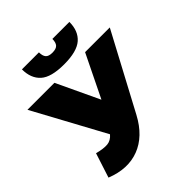

<svg xmlns="http://www.w3.org/2000/svg" viewBox="-244 -1074 1253 1253"><g transform="rotate(-45 382.0 -448.0)"><path d="M63 -13 118 -183Q176 -168 210 -171.5Q244 -175 270 -206L2 -700H251L390 -405L534 -700H762L481 -173Q412 -44 303 -2.5Q194 39 63 -13ZM381 -740Q262 -740 212.5 -784.5Q163 -829 163 -912H320Q320 -879 333.5 -863.5Q347 -848 381 -848Q416 -848 430 -863.5Q444 -879 444 -912H601Q601 -829 550.5 -784.5Q500 -740 381 -740Z"/></g></svg>

Font: Montserrat Black
Style: Regular
Weight: 900
Designer: Julieta Ulanovsky
Foundry: Julieta Ulanovsky
Version: Version 9.000; ttfautohint (v1.8.4.7-5d5b)